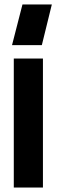

<svg xmlns="http://www.w3.org/2000/svg" viewBox="-20 -843 254 863"><path d="M42 0V-580H173V0ZM34 -640 81 -823H213L168 -640Z"/></svg>

Font: Orbitron
Style: Bold
Weight: 700
Designer: Matt McInerney
Foundry: The League of Moveable Type
Version: Version 2.001